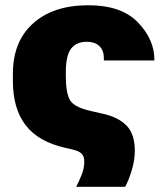

<svg xmlns="http://www.w3.org/2000/svg" viewBox="-20 -552 629 742"><path d="M274.4 169.9H463.4Q475.6 149.4 488.3 108.9Q501 68.4 501 30.8Q501 -33.7 469.5 -66.2Q438 -98.6 380.4 -111.8L331.1 -123Q265.6 -137.7 250 -165.8Q234.4 -193.8 234.4 -258.3V-273.4Q234.4 -336.9 254.6 -363.8Q274.9 -390.6 316.4 -390.6Q345.2 -390.6 363.3 -374.5Q381.3 -358.4 381.3 -327.6V-318.4H576.7V-320.8Q576.7 -399.4 512.9 -465.6Q449.2 -531.7 321.3 -531.7Q186.5 -531.7 108.2 -461.9Q29.8 -392.1 29.8 -266.6V-238.8Q29.8 -132.3 78.9 -68.4Q127.9 -4.4 231 19L258.8 25.4Q285.2 31.2 295.4 42Q305.7 52.7 305.7 71.3Q305.7 97.7 295.9 122.6Q286.1 147.5 274.4 169.9Z"/></svg>

Font: Roboto Flex
Style: Optical Size 14.0 Weight 1000 Grade 0.00 Width 100 Slant 0.00 Parametric Thick Stroke 96 Parametric Thin Stroke 79 Parametric Counter Width 468 Parametric Uppercase Height 712 Parametric Lowercase Height 514 Parametric Ascender Height 750 Parametric Descender Depth -203.00 Parametric Figure Height 738
Weight: 1000
Designer: Berlow after Robertson
Foundry: Google
Version: Version 3.000